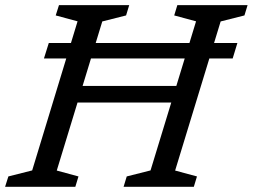

<svg xmlns="http://www.w3.org/2000/svg" viewBox="-38 -714 967 734"><path d="M203 -322 222 -385.5H691L672.5 -322ZM130 -490.5 148.5 -549.5H869.5L851.5 -490.5ZM258.5 -632.5 175 -655 187.5 -694.5H456L444 -655L353 -632L179 -62L262 -39.5L250 0H-18.5L-6 -39.5L85 -62.5ZM711.5 -632.5 628 -655 640 -694.5H908.5L896.5 -655L805.5 -632L631.5 -62L715 -39.5L703 0H434.5L446.5 -39.5L537.5 -62.5Z"/></svg>

Font: Newsreader 10pt
Style: Italic
Weight: 400
Italic angle: -17°
Version: Version 1.003